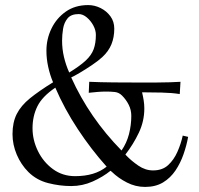

<svg xmlns="http://www.w3.org/2000/svg" viewBox="-20 -718 778 749"><path d="M326.2 -356 328.1 -398.9Q370.1 -397 424.1 -396.5Q478 -396 527.8 -396Q553.7 -396 584.5 -396Q615.2 -396 642.1 -397Q668.9 -397.9 684.1 -398.9L681.2 -351.1Q650.4 -356 610.6 -356.9Q570.8 -357.9 534.2 -357.9Q538.1 -341.8 540.5 -326.4Q543 -311 543 -294.9Q543 -245.1 521.5 -200Q500 -154.8 469.2 -115.2L472.2 -111.8Q492.2 -90.8 519.5 -72Q546.9 -53.2 577.1 -53.2Q613.3 -53.2 635.7 -73.7Q658.2 -94.2 672.1 -125.7Q686 -157.2 692.9 -189L713.9 -184.1Q708 -150.9 696 -116.5Q684.1 -82 664.6 -53Q645 -23.9 616 -6.3Q586.9 11.2 545.9 11.2Q508.8 11.2 475.3 -5.9Q441.9 -22.9 416 -47.9L411.1 -51.8Q381.3 -27.8 341.6 -10Q301.8 7.8 257.8 7.8Q212.9 7.8 168 -3.7Q123 -15.1 90.8 -46.9Q62 -75.7 45.4 -114.7Q28.8 -153.8 28.8 -194.8Q28.8 -240.7 45.4 -273.4Q62 -306.2 96.9 -334.5Q131.8 -362.8 187 -397Q174.8 -425.8 168 -457.3Q161.1 -488.8 161.1 -520Q161.1 -565.9 180.7 -606.4Q200.2 -647 236.6 -672.6Q272.9 -698.2 324.2 -698.2Q349.1 -698.2 372.6 -686.5Q396 -674.8 410.9 -654.3Q425.8 -633.8 425.8 -606Q425.8 -572.8 414.8 -545.4Q403.8 -518.1 378.9 -495.1Q363.8 -481 338.4 -463.9Q313 -446.8 290 -433.3Q267.1 -419.9 257.8 -416Q328.6 -258.8 454.1 -130.9Q474.1 -159.7 483.2 -194.8Q492.2 -230 492.2 -266.1Q492.2 -289.1 482.2 -309.1Q472.2 -329.1 456.1 -345.2Q443.8 -357.4 428 -359.1Q412.1 -360.8 395 -360.8Q377.9 -360.8 360.6 -359.4Q343.3 -357.9 326.2 -356ZM250 -435.1Q292 -460.9 314.5 -481.9Q336.9 -502.9 345.5 -526.4Q354 -549.8 354 -582Q354 -600.1 344 -618.7Q334 -637.2 318.6 -650.1Q303.2 -663.1 287.1 -663.1Q257.3 -663.1 243.7 -646.5Q230 -629.9 226.1 -606Q222.2 -582 222.2 -559.1Q222.2 -526.9 229.5 -495.8Q236.8 -464.8 250 -435.1ZM396 -67.9Q335.9 -134.8 283.4 -214.4Q231 -293.9 195.8 -376Q145 -341.8 126 -303.5Q106.9 -265.1 106.9 -217.8Q106.9 -171.9 127.9 -128.9Q148.9 -85.9 186.5 -58.3Q224.1 -30.8 272.9 -30.8Q350.1 -30.8 396 -67.9Z"/></svg>

Font: Aref Ruqaa
Style: Regular
Weight: 400
Designer: Abdullah Aref
Version: Version 1.002